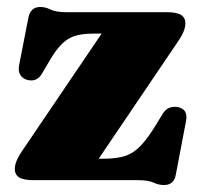

<svg xmlns="http://www.w3.org/2000/svg" viewBox="-20 -517 570 551"><path d="M489.5 -396 236.5 -22 211.5 -61.5H278Q314.5 -61.5 339 -69.5Q363.5 -77.5 384 -99Q404.5 -120.5 429 -161L446 -189Q454.5 -203.5 466.2 -207.8Q478 -212 491 -209.5Q505.5 -206.5 511.2 -196.8Q517 -187 514 -170.5L484.5 -15.5Q481.5 0 473 7Q464.5 14 450.5 14Q435.5 14 420.5 7Q405.5 0 374.5 0H76.5Q47 0 34.8 -8Q22.5 -16 22.5 -32Q22.5 -42.5 27.5 -55.2Q32.5 -68 45 -86L298 -459.5L333 -420.5H247Q217.5 -420.5 196.8 -414.5Q176 -408.5 158.8 -392Q141.5 -375.5 123 -344L100 -305Q93 -293 82.2 -288.5Q71.5 -284 57 -288Q44 -292 37.8 -303Q31.5 -314 35 -330.5L61.5 -466.5Q64.5 -481.5 73 -489.2Q81.5 -497 95.5 -497Q110.5 -497 125.5 -489.5Q140.5 -482 171 -482H458Q487.5 -482 499.8 -474Q512 -466 512 -450Q512 -439.5 507 -426.8Q502 -414 489.5 -396Z"/></svg>

Font: Fraunces
Style: Regular
Weight: 900
Version: Version 1.000;[b76b70a41]